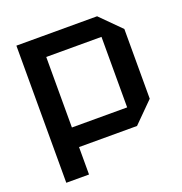

<svg xmlns="http://www.w3.org/2000/svg" viewBox="-127 -671 873 921"><g transform="rotate(-20 310.0 -210.0)"><path d="M56 140V-560H468L570 -458V-102L468 0H172V140ZM454 -460H172V-100H454Z"/></g></svg>

Font: Tektur Medium
Style: Regular
Weight: 500
Designer: Adam Jagosz
Foundry: Adam Jagosz
Version: Version 1.005;gftools[0.9.30]